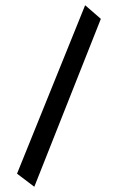

<svg xmlns="http://www.w3.org/2000/svg" viewBox="-20 -748 460 733"><path d="M111 -35 45 -85 305 -728 365 -676Z"/></svg>

Font: Ekushey Lal Sabuj Normal
Style: Regular
Weight: 400
Designer: Al Mamun Sumon
Foundry: Al Mamun Sumon
Version: Version 1.0